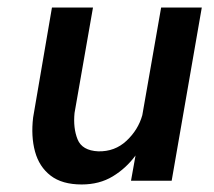

<svg xmlns="http://www.w3.org/2000/svg" viewBox="-20 -480 568 510"><path d="M178 -180 227 -460H118L68 -168Q62 -118 73 -77.5Q84 -37 114.5 -13.5Q145 10 197 10Q244 10 279.5 -11.5Q315 -33 340 -67L328 0H436L516 -460H408L358 -174Q347 -135 316 -106Q285 -77 241 -78Q198 -80 186 -110Q174 -140 178 -180Z"/></svg>

Font: Jost* 500 Medium Italic
Style: Italic
Weight: 500
Italic angle: -10°
Version: Version 3.200; ttfautohint (v0.97) -l 8 -r 50 -G 200 -x 14 -